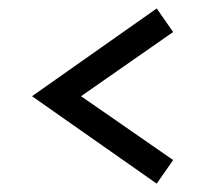

<svg xmlns="http://www.w3.org/2000/svg" viewBox="-20 -460 488 457"><path d="M56.2 -231 353 -439.9 392.1 -383.8 172.9 -231 392.1 -79.1 353 -22.9Z"/></svg>

Font: Pfennig
Style: Bold
Weight: 700
Version: Version 20120410 ; ttfautohint (v0.8)